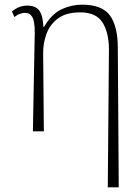

<svg xmlns="http://www.w3.org/2000/svg" viewBox="-20 -563 596 823"><path d="M442 240 447 -354Q446 -426 418.5 -468Q391 -510 324 -510Q263 -510 228 -483.5Q193 -457 178.5 -416Q164 -375 165 -331L168 0H121L129 -424Q129 -472 118.5 -490Q108 -508 87 -508Q78 -508 66 -504Q54 -500 42 -490L31 -514Q62 -539 96 -539Q133 -539 148.5 -517.5Q164 -496 166 -448H169Q201 -503 243.5 -523Q286 -543 332 -543Q417 -543 451 -497Q485 -451 485 -356L489 240Z"/></svg>

Font: Noto Serif ExtraLight
Style: Regular
Weight: 200
Designer: Monotype Design Team
Foundry: Monotype Imaging Inc.
Version: Version 2.015; ttfautohint (v1.8.4.7-5d5b)